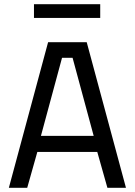

<svg xmlns="http://www.w3.org/2000/svg" viewBox="-20 -890 638 910"><path d="M22 0 208 -690H391L577 0H489L441 -170H157L109 0ZM174 -246H424L324 -616H274ZM141 -805V-870H455V-805Z"/></svg>

Font: Cairo Medium
Style: Regular
Weight: 500
Designer: Mohamed Gaber, Accademia di Belle Arti di Urbino
Foundry: Kief Type Foundry, Accademia di Belle Arti di Urbino
Version: Version 3.117